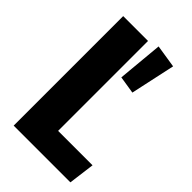

<svg xmlns="http://www.w3.org/2000/svg" viewBox="-217 -784 859 859"><g transform="rotate(45 213.0 -354.5)"><path d="M316.9 -480 362.8 -691.9 253.9 -709 233.9 -493.2ZM203.1 -692.9V-124H420.9L404.8 0H45.9V-692.9Z"/></g></svg>

Font: Fira Sans Compressed
Style: Bold
Weight: 700
Width: 1
Designer: Carrois Corporate & Edenspiekermann AG
Foundry: Carrois Corporate GbR & Edenspiekermann AG
Version: Version 4.203;PS 004.203;hotconv 1.0.88;makeotf.lib2.5.64775